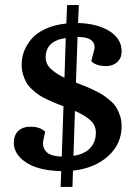

<svg xmlns="http://www.w3.org/2000/svg" viewBox="-20 -658 538 753"><path d="M277.8 -334Q301.8 -324.7 314.7 -319.6Q327.6 -314.5 349.6 -304Q371.6 -293.5 384 -285.2Q396.5 -276.9 412.4 -263.4Q428.2 -250 436.5 -236.1Q444.8 -222.2 450.9 -203.6Q457 -185.1 457 -164.1Q457 -93.3 404.1 -45.7Q351.1 2 266.1 11.2L264.2 75.2H217.8L220.2 13.2Q130.9 11.2 82.5 -20.8Q34.2 -52.7 34.2 -98.1Q34.2 -127.4 51.5 -144.3Q68.8 -161.1 100.1 -161.1Q137.2 -161.1 157.2 -141.1L150.9 -112.8Q144 -83.5 159.9 -64.5Q175.8 -45.4 222.2 -43.9L229 -241.2Q208 -249 194.8 -254.4Q181.6 -259.8 162.4 -269Q143.1 -278.3 130.9 -286.9Q118.7 -295.4 105 -308.1Q91.3 -320.8 83.5 -334.2Q75.7 -347.7 70.3 -366Q64.9 -384.3 64.9 -404.8Q64.9 -431.6 74.5 -457Q84 -482.4 103.8 -505.6Q123.5 -528.8 158.7 -544.9Q193.8 -561 240.2 -565.9L243.2 -638.2H289.1L286.1 -567.9Q363.3 -565.4 410.2 -535.4Q457 -505.4 457 -457Q457 -430.2 439.9 -414.6Q422.9 -398.9 396 -398.9Q356.9 -398.9 337.9 -418L347.2 -454.1Q356.4 -480.5 342 -496.6Q327.6 -512.7 284.2 -513.2ZM159.2 -433.1Q159.2 -407.7 178 -389.2Q196.8 -370.6 232.9 -353L237.8 -508.8Q159.2 -497.6 159.2 -433.1ZM268.1 -46.9Q309.6 -52.7 332.8 -76.4Q356 -100.1 356 -138.2Q356 -166.5 335 -185.8Q314 -205.1 273.9 -223.1Z"/></svg>

Font: Literata Book SemiBold
Style: Italic
Weight: 600
Italic angle: -3°
Designer: Latin by Veronika Burian and Jose Scaglione. Greek by Irene Vlachou. Cyrillic by Vera Evstafieva
Foundry: TypeTogether
Version: Version 1.003;PS 001.003;hotconv 1.0.88;makeotf.lib2.5.64775